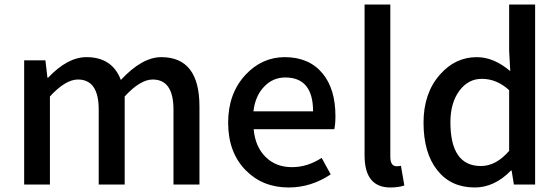

<svg xmlns="http://www.w3.org/2000/svg" viewBox="-20 -817 2475 850"><path d="M87 -550H181L190 -473H193Q279 -564 363 -564Q477 -564 515 -463Q609 -564 694 -564Q863 -564 863 -346V0H748V-332Q748 -465 656 -465Q601 -465 532 -390V0H417V-332Q417 -465 325 -465Q270 -465 201 -390V0H87Z M1068 -63Q990 -142 990 -274Q990 -403 1067 -486Q1140 -564 1241 -564Q1348 -564 1408 -492Q1465 -423 1465 -303Q1465 -267 1460 -245H1103Q1110 -167 1156 -122Q1201 -77 1273 -77Q1341 -77 1404 -118L1444 -45Q1357 13 1258 13Q1143 13 1068 -63ZM1366 -324Q1366 -474 1243 -474Q1189 -474 1151 -435Q1110 -394 1102 -324Z M1594 -129V-797H1708V-123Q1708 -81 1736 -81Q1745 -81 1755 -83L1770 4Q1745 13 1708 13Q1594 13 1594 -129Z M1917 -62Q1855 -139 1855 -274Q1855 -404 1927 -486Q1995 -564 2091 -564Q2166 -564 2239 -502L2234 -593V-797H2349V0H2255L2245 -62H2242Q2169 13 2082 13Q1977 13 1917 -62ZM2234 -149V-418Q2179 -468 2113 -468Q2054 -468 2015 -417Q1974 -363 1974 -276Q1974 -82 2109 -82Q2176 -82 2234 -149Z"/></svg>

Font: `nÑOSM
Style: Regular
Weight: 500
Designer: Ryoko NISHIZUKA ¬âXZm¬º[P (kana & ideographs); Paul D. Hunt (Latin, Greek & Cyrillic); Wenlong ZHANG _ e¬á¬ü¬ô (bopomof
Foundry: Adobe Systems Incorporated
Version: Version 1.00 June 24, 2014, initial release